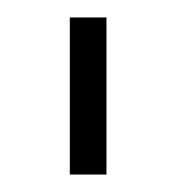

<svg xmlns="http://www.w3.org/2000/svg" viewBox="-20 -740 222 220"><path d="M102 -540V-720H60V-540Z"/></svg>

Font: Vela Sans ExtLt
Style: Regular
Weight: 200
Designer: Principal design: Mikhail Sharanda - project Manrope.
Design modification: Ravid Balaliev
Foundry: Mikhail Sharanda
Version: Version 1.001